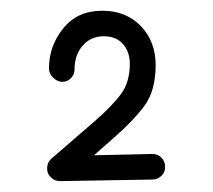

<svg xmlns="http://www.w3.org/2000/svg" viewBox="-20 -765 395 356"><path d="M94.2 -613.3Q85 -614.3 77.9 -621.6Q70.8 -628.9 70.8 -638.2Q70.8 -679.7 97.2 -712.4Q123.5 -745.1 169.4 -745.1Q213.9 -745.1 241.2 -716.6Q268.6 -688 268.6 -644.5Q268.6 -596.2 247.3 -568.1Q226.1 -540 191.4 -509.8L154.3 -477.1L262.7 -479.5Q272.5 -479.5 279.3 -472.7Q286.1 -465.8 286.1 -456.1Q286.6 -446.3 279.5 -439.2Q272.5 -432.1 262.7 -432.1L91.3 -429.2Q81.5 -429.2 74.7 -436Q66.9 -442.9 67.4 -453.9Q67.9 -464.8 75.7 -471.2L154.8 -539.6Q188 -568.4 204.3 -590.6Q220.7 -612.8 220.7 -646.5Q220.7 -668.9 208 -683.3Q195.3 -697.8 172.4 -697.8Q148.4 -697.8 133.3 -680.4Q118.2 -663.1 118.2 -636.2Q118.2 -626.5 111.1 -619.6Q104 -612.8 94.2 -613.3Z"/></svg>

Font: Mikhak-DS2-FD Medium
Style: Regular
Weight: 500
Designer: Amin Abedi
Version: Version 3.4